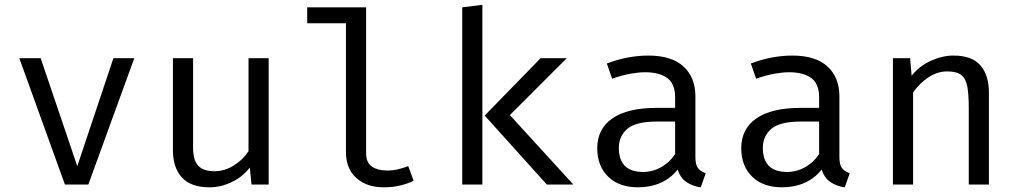

<svg xmlns="http://www.w3.org/2000/svg" viewBox="-20 -769 4240 800"><path d="M539.5 -526.5 348 0H250.5L60.5 -526.5H149.5L302 -76.5L452.5 -526.5Z M784.5 -526.5V-153.5Q784.5 -101.5 806 -78.5Q827.5 -55.5 873 -55.5Q916.5 -55.5 955.2 -80.2Q994 -105 1015.5 -139V-526.5H1099.5V0H1028L1021 -71Q990 -31 944.5 -9.8Q899 11.5 852.5 11.5Q776 11.5 738.2 -29.2Q700.5 -70 700.5 -143.5V-526.5Z M1505.5 -738.5V-130Q1505.5 -91 1529.8 -74.8Q1554 -58.5 1592.5 -58.5Q1616.5 -58.5 1638 -63.5Q1659.5 -68.5 1681 -77L1703.5 -15.5Q1682 -5 1650.2 3.2Q1618.5 11.5 1578.5 11.5Q1508.5 11.5 1465 -27.2Q1421.5 -66 1421.5 -134.5V-672H1260V-738.5Z M2341.5 -526.5 2104.5 -289.5 2369 0H2258.5L1999.5 -287.5L2232.5 -526.5ZM1990 -749V0H1906V-738.5Z M2877.5 -115Q2877.5 -83.5 2888 -69Q2898.5 -54.5 2920.5 -47.5L2900 11.5Q2866 7 2840.5 -10.2Q2815 -27.5 2803.5 -62.5Q2775 -26 2732.5 -7.2Q2690 11.5 2638.5 11.5Q2559.5 11.5 2514 -33Q2468.5 -77.5 2468.5 -151Q2468.5 -232.5 2532 -276Q2595.5 -319.5 2715.5 -319.5H2793V-363.5Q2793 -420.5 2759.8 -444.2Q2726.5 -468 2667.5 -468Q2641.5 -468 2606.5 -461.8Q2571.5 -455.5 2530.5 -441L2508.5 -504.5Q2557 -522.5 2599.5 -530Q2642 -537.5 2680.5 -537.5Q2779 -537.5 2828.2 -491.8Q2877.5 -446 2877.5 -367.5ZM2660 -52.5Q2699 -52.5 2734.5 -72.2Q2770 -92 2793 -127V-262.5H2717Q2630 -262.5 2594.2 -232.5Q2558.5 -202.5 2558.5 -152Q2558.5 -103 2583.8 -77.8Q2609 -52.5 2660 -52.5Z M3477.5 -115Q3477.5 -83.5 3488 -69Q3498.5 -54.5 3520.5 -47.5L3500 11.5Q3466 7 3440.5 -10.2Q3415 -27.5 3403.5 -62.5Q3375 -26 3332.5 -7.2Q3290 11.5 3238.5 11.5Q3159.5 11.5 3114 -33Q3068.5 -77.5 3068.5 -151Q3068.5 -232.5 3132 -276Q3195.5 -319.5 3315.5 -319.5H3393V-363.5Q3393 -420.5 3359.8 -444.2Q3326.5 -468 3267.5 -468Q3241.5 -468 3206.5 -461.8Q3171.5 -455.5 3130.5 -441L3108.5 -504.5Q3157 -522.5 3199.5 -530Q3242 -537.5 3280.5 -537.5Q3379 -537.5 3428.2 -491.8Q3477.5 -446 3477.5 -367.5ZM3260 -52.5Q3299 -52.5 3334.5 -72.2Q3370 -92 3393 -127V-262.5H3317Q3230 -262.5 3194.2 -232.5Q3158.5 -202.5 3158.5 -152Q3158.5 -103 3183.8 -77.8Q3209 -52.5 3260 -52.5Z M3700.5 0V-526.5H3772L3778.5 -453.5Q3810.5 -494 3858.8 -515.8Q3907 -537.5 3952.5 -537.5Q4030 -537.5 4065.2 -496.5Q4100.5 -455.5 4100.5 -382.5V0H4016.5V-320.5Q4016.5 -374.5 4010.5 -407.8Q4004.5 -441 3985.5 -456.2Q3966.5 -471.5 3926.5 -471.5Q3895.5 -471.5 3868.2 -458Q3841 -444.5 3819.8 -424.2Q3798.5 -404 3784.5 -383.5V0Z"/></svg>

Font: Fira Code Light
Style: Regular
Weight: 400
Monospace: yes
Version: Version 5.002